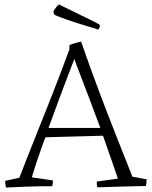

<svg xmlns="http://www.w3.org/2000/svg" viewBox="-20 -836 682 863"><path d="M7 7Q6 3 4.5 -6.5Q3 -16 3 -23L67 -37Q80 -72 101.5 -126Q123 -180 148.5 -244Q174 -308 200.5 -374.5Q227 -441 250.5 -503Q274 -565 292 -614V-633Q300 -637 318.5 -642.5Q337 -648 345 -649L347 -642Q384 -535 424.5 -427.5Q465 -320 504 -221.5Q543 -123 575 -42L639 -30Q639 -22 638 -13Q637 -4 636 0Q569 1 510.5 3Q452 5 418 6Q414 -5 415 -20L510 -33Q496 -74 479 -123Q462 -172 443 -226L184 -219Q166 -171 150.5 -125Q135 -79 123 -39L218 -25Q218 -19 217 -11.5Q216 -4 215 1Q149 1 98 3Q47 5 7 7ZM198 -261H431Q403 -336 374.5 -411.5Q346 -487 319 -557L314 -571Q301 -537 282 -487Q263 -437 241.5 -379Q220 -321 198 -261ZM422 -703Q375 -717 329.5 -731.5Q284 -746 254 -757.5Q224 -769 223 -771L220 -785Q226 -796 233.5 -805Q241 -814 245 -816L259 -809L384 -748L427 -726L429 -717Q428 -714 426 -710Q424 -706 422 -703Z"/></svg>

Font: Labrada Light
Style: Regular
Weight: 300
Designer: Mercedes Jáuregui
Foundry: Omnibus-Type Team
Version: Version 1.000; ttfautohint (v1.8.4.7-5d5b)